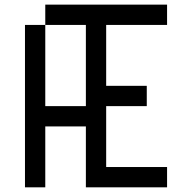

<svg xmlns="http://www.w3.org/2000/svg" viewBox="-20 -801 821 821"><path d="M173.6 -694.4V-347.2H347.2V-694.4ZM173.6 -694.4V-781.2H694.4V-694.4H434V-434H607.6V-347.2H434V-86.8H694.4V0H347.2V-260.4H173.6V0H86.8V-694.4Z"/></svg>

Font: 8-bit Operator+
Style: Regular
Weight: 400
Designer: GrandChaos9000
Foundry: Grand Chaos Productions
Version: Version 1.2.0 - April 24, 2014